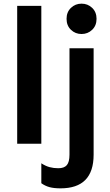

<svg xmlns="http://www.w3.org/2000/svg" viewBox="-20 -786 600 1050"><path d="M74 -754H206V0H74ZM344 -683Q344 -720 368 -743Q392 -766 426 -766Q460 -766 484 -743Q508 -720 508 -683Q508 -646 484 -623Q460 -600 426 -600Q392 -600 368 -623Q344 -646 344 -683ZM206 216V107Q229 122 251 128Q273 134 299 134Q331 134 345.5 117Q360 100 360 60V-522H492V60Q492 244 311 244Q275 244 251 237.5Q227 231 206 216Z"/></svg>

Font: AmikoBold
Style: Bold
Weight: 700
Designer: Pablo Impallari, Rodrigo Fuenzalida, Andres Torresi
Foundry: Impallari Type
Version: Version 1.000; ttfautohint (v1.3)